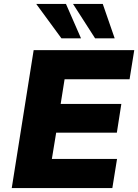

<svg xmlns="http://www.w3.org/2000/svg" viewBox="-20 -961 706 981"><path d="M40 0 152 -705H666L642 -556H310L290 -430H600L577 -283H267L245 -149H578L554 0ZM466 -765 353 -941H505L566 -765ZM294 -765 165 -941H317L394 -765Z"/></svg>

Font: Nunito Sans 8pt Black
Style: Italic
Weight: 900
Italic angle: -9°
Version: Version 3.101;gftools[0.9.27]